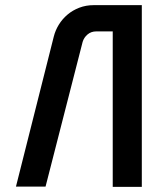

<svg xmlns="http://www.w3.org/2000/svg" viewBox="-20 -725 637 746"><path d="M42 0 189 -583Q195 -607 208.5 -629Q222 -651 242 -668Q262 -685 288 -695Q314 -705 344 -705H531V1H418V-603H354Q334 -603 320 -591Q306 -579 301 -562L157 0Z"/></svg>

Font: Poppins Cyr Med
Style: Regular
Weight: 500
Designer: Ninad Kale (Devanagari), Jonny Pinhorn (Latin)
Foundry: Indian Type Foundry
Version: 4.004